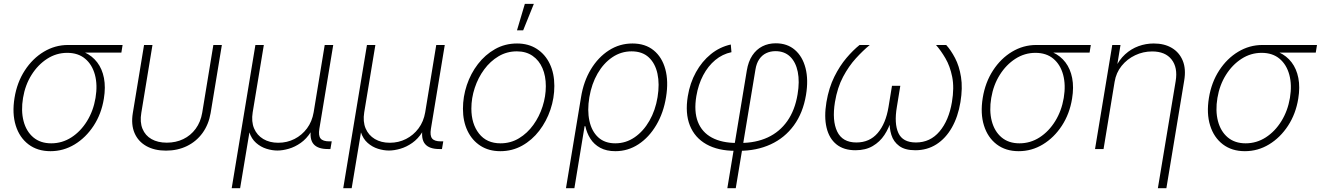

<svg xmlns="http://www.w3.org/2000/svg" viewBox="-20 -777 6886 1001"><path d="M243.2 11.2Q175.3 11.2 128.4 -24.4Q81.5 -60.1 62 -122.8Q42.5 -185.5 55.7 -266.6Q68.8 -347.7 109.4 -409.9Q149.9 -472.2 208.5 -507.3Q267.1 -542.5 334.5 -542.5H619.1L612.8 -502.9H388.2L330.6 -501.5Q273.9 -501.5 225.8 -470.5Q177.7 -439.5 144.5 -386.7Q111.3 -334 100.1 -266.6Q88.9 -199.7 102.8 -146Q116.7 -92.3 153.6 -61Q190.4 -29.8 247.1 -29.8Q304.2 -29.8 352.3 -60.8Q400.4 -91.8 433.6 -145.5Q466.8 -199.2 478 -266.6Q489.3 -334 474.9 -387.2Q460.4 -440.4 423.8 -470.9Q387.2 -501.5 330.6 -501.5L331.5 -522Q381.8 -522 421.4 -503.9Q460.9 -485.8 486.8 -451.9Q512.7 -418 522 -370.1Q531.2 -322.3 521.5 -262.7Q508.8 -183.6 468.3 -121.6Q427.7 -59.6 369.4 -24.2Q311 11.2 243.2 11.2Z M845.2 8.3Q785.2 8.3 742.7 -15.6Q700.2 -39.6 681.4 -83.5Q662.6 -127.4 672.4 -187.5L731 -542.5H774.9L716.8 -189Q708.5 -140.6 722.9 -105.5Q737.3 -70.3 770 -51.8Q802.7 -33.2 849.6 -33.2Q897 -33.2 935.5 -51.8Q974.1 -70.3 1000 -105.5Q1025.9 -140.6 1034.2 -189L1092.3 -542.5H1136.7L1078.1 -187.5Q1067.9 -127.9 1035.9 -83.7Q1003.9 -39.6 954.8 -15.6Q905.8 8.3 845.2 8.3Z M1188 204.1 1311.5 -542.5H1355.5L1297.4 -191.4Q1289.6 -143.1 1304.7 -107.4Q1319.8 -71.8 1352.8 -52.2Q1385.7 -32.7 1430.7 -32.7Q1476.6 -32.7 1515.4 -52.5Q1554.2 -72.3 1580.6 -107.7Q1606.9 -143.1 1615.2 -191.4L1672.9 -542.5H1717.3L1645 -105.5Q1639.2 -69.8 1651.4 -54.9Q1663.6 -40 1696.8 -40H1709.5L1702.6 0H1689Q1636.7 0 1614.7 -25.9Q1592.8 -51.8 1601.6 -105.5L1613.3 -177.2H1631.8Q1623 -124.5 1600.6 -88.9Q1578.1 -53.2 1547.9 -32Q1517.6 -10.7 1485.6 -1.5Q1453.6 7.8 1426.3 7.8Q1398.4 7.8 1368.9 -1.5Q1339.4 -10.7 1315.2 -32Q1291 -53.2 1279.5 -88.9Q1268.1 -124.5 1276.9 -177.2H1295.4L1231.9 204.1Z M1769.5 204.1 1893.1 -542.5H1937L1878.9 -191.4Q1871.1 -143.1 1886.2 -107.4Q1901.4 -71.8 1934.3 -52.2Q1967.3 -32.7 2012.2 -32.7Q2058.1 -32.7 2096.9 -52.5Q2135.7 -72.3 2162.1 -107.7Q2188.5 -143.1 2196.8 -191.4L2254.4 -542.5H2298.8L2226.6 -105.5Q2220.7 -69.8 2232.9 -54.9Q2245.1 -40 2278.3 -40H2291L2284.2 0H2270.5Q2218.3 0 2196.3 -25.9Q2174.3 -51.8 2183.1 -105.5L2194.8 -177.2H2213.4Q2204.6 -124.5 2182.1 -88.9Q2159.7 -53.2 2129.4 -32Q2099.1 -10.7 2067.1 -1.5Q2035.2 7.8 2007.8 7.8Q1980 7.8 1950.4 -1.5Q1920.9 -10.7 1896.7 -32Q1872.6 -53.2 1861.1 -88.9Q1849.6 -124.5 1858.4 -177.2H1877L1813.5 204.1Z M2588.4 11.2Q2528.8 11.2 2485.1 -16.8Q2441.4 -44.9 2417.5 -94.7Q2393.6 -144.5 2393.6 -210Q2393.6 -272.9 2413.8 -333.5Q2434.1 -394 2471.7 -442.9Q2509.3 -491.7 2561 -521Q2612.8 -550.3 2675.8 -550.3Q2734.9 -550.3 2778.6 -522.2Q2822.3 -494.1 2846.2 -444.3Q2870.1 -394.5 2870.1 -329.1Q2870.1 -265.6 2849.6 -205.1Q2829.1 -144.5 2791.5 -95.5Q2753.9 -46.4 2702.1 -17.6Q2650.4 11.2 2588.4 11.2ZM2589.4 -29.8Q2642.6 -29.8 2686 -56.2Q2729.5 -82.5 2760.7 -126Q2792 -169.4 2808.8 -222.2Q2825.7 -274.9 2825.7 -327.6Q2825.7 -380.9 2808.1 -421.6Q2790.5 -462.4 2756.6 -485.8Q2722.7 -509.3 2674.8 -509.3Q2622.6 -509.3 2579.3 -483.6Q2536.1 -458 2504.4 -415Q2472.7 -372.1 2455.1 -318.8Q2437.5 -265.6 2437.5 -210.9Q2437.5 -131.3 2477.3 -80.6Q2517.1 -29.8 2589.4 -29.8ZM2675.3 -618.7 2716.3 -756.8H2763.2L2707.5 -618.7Z M2930.7 204.1 3009.3 -270.5Q3022.5 -352.5 3060.5 -415.5Q3098.6 -478.5 3154.5 -514.4Q3210.4 -550.3 3277.3 -550.3Q3344.2 -550.3 3387.9 -514.6Q3431.6 -479 3448.7 -416.3Q3465.8 -353.5 3452.6 -271.5Q3439.5 -189 3401.6 -125Q3363.8 -61 3308.8 -24.9Q3253.9 11.2 3188 11.2Q3142.1 11.2 3109.6 -6.3Q3077.1 -23.9 3058.1 -53.7Q3039.1 -83.5 3031.7 -119.1H3027.8L2974.6 204.1ZM3188 -29.8Q3243.2 -29.8 3288.8 -61.3Q3334.5 -92.8 3365.7 -147.2Q3397 -201.7 3408.2 -270.5Q3419.4 -338.9 3407.7 -392.8Q3396 -446.8 3362.3 -478Q3328.6 -509.3 3272.9 -509.3Q3217.8 -509.3 3172.1 -478.3Q3126.5 -447.3 3095.5 -393.6Q3064.5 -339.8 3052.7 -270.5Q3041 -201.2 3053 -146.7Q3064.9 -92.3 3098.9 -61Q3132.8 -29.8 3188 -29.8Z M3772 204.1 3873.5 -409.2Q3881.3 -456.5 3902.3 -488Q3923.3 -519.5 3954.6 -535.4Q3985.8 -551.3 4024.4 -551.3Q4084.5 -551.3 4124.3 -516.8Q4164.1 -482.4 4179.7 -421.9Q4195.3 -361.3 4182.1 -281.7Q4166.5 -188.5 4118.9 -123.3Q4071.3 -58.1 3998 -24.4Q3924.8 9.3 3833 9.3H3814Q3723.6 9.3 3662.8 -24.9Q3602.1 -59.1 3576.7 -122.8Q3551.3 -186.5 3565.9 -275.4Q3577.1 -344.2 3608.4 -400.6Q3639.6 -457 3686 -494.6Q3732.4 -532.2 3790 -544.9L3793.5 -504.9Q3746.6 -495.1 3709 -463.9Q3671.4 -432.6 3646 -384.5Q3620.6 -336.4 3610.4 -275.9Q3597.2 -196.3 3618.4 -141.8Q3639.6 -87.4 3691.4 -59.6Q3743.2 -31.7 3821.3 -31.7H3839.8Q3920.4 -31.7 3982.7 -60.5Q4044.9 -89.4 4084.7 -146Q4124.5 -202.6 4138.2 -285.2Q4149.4 -351.6 4139.2 -402.3Q4128.9 -453.1 4099.4 -481.7Q4069.8 -510.3 4022.9 -510.3Q3996.6 -510.3 3974.9 -500Q3953.1 -489.7 3938.5 -468.5Q3923.8 -447.3 3918.5 -414.1L3815.9 204.1Z M4439.9 6.3Q4378.9 6.3 4340.8 -24.4Q4302.7 -55.2 4289.3 -111.6Q4275.9 -168 4288.6 -244.6Q4301.3 -319.3 4329.6 -376.5Q4357.9 -433.6 4393.1 -474.9Q4428.2 -516.1 4461.4 -542.5H4514.6Q4479.5 -513.7 4442.4 -473.1Q4405.3 -432.6 4375.5 -376.7Q4345.7 -320.8 4333 -244.6Q4317.4 -148.4 4344.7 -91.3Q4372.1 -34.2 4444.8 -34.2Q4513.7 -34.2 4555.9 -83.5Q4598.1 -132.8 4612.3 -219.2L4630.4 -329.6H4673.8L4655.8 -219.2Q4641.1 -132.8 4663.8 -83.5Q4686.5 -34.2 4755.4 -34.2Q4829.6 -34.2 4878.2 -91.6Q4926.8 -148.9 4942.9 -244.6Q4955.6 -320.3 4944.3 -376.2Q4933.1 -432.1 4909.2 -472.9Q4885.3 -513.7 4859.9 -542.5H4913.1Q4937.5 -515.6 4959.2 -474.4Q4981 -433.1 4990.2 -376Q4999.5 -318.8 4987.3 -244.6Q4974.6 -168 4942.4 -111.6Q4910.2 -55.2 4861.8 -24.4Q4813.5 6.3 4752 6.3Q4698.2 6.3 4668.2 -15.9Q4638.2 -38.1 4627.2 -73.7Q4616.2 -109.4 4617.7 -149.9H4626Q4614.3 -108.9 4590.8 -73.2Q4567.4 -37.6 4530 -15.6Q4492.7 6.3 4439.9 6.3Z M5291 11.2Q5223.1 11.2 5176.3 -24.4Q5129.4 -60.1 5109.9 -122.8Q5090.3 -185.5 5103.5 -266.6Q5116.7 -347.7 5157.2 -409.9Q5197.8 -472.2 5256.3 -507.3Q5314.9 -542.5 5382.3 -542.5H5667L5660.6 -502.9H5436L5378.4 -501.5Q5321.8 -501.5 5273.7 -470.5Q5225.6 -439.5 5192.4 -386.7Q5159.2 -334 5147.9 -266.6Q5136.7 -199.7 5150.6 -146Q5164.6 -92.3 5201.4 -61Q5238.3 -29.8 5294.9 -29.8Q5352.1 -29.8 5400.1 -60.8Q5448.2 -91.8 5481.4 -145.5Q5514.6 -199.2 5525.9 -266.6Q5537.1 -334 5522.7 -387.2Q5508.3 -440.4 5471.7 -470.9Q5435.1 -501.5 5378.4 -501.5L5379.4 -522Q5429.7 -522 5469.2 -503.9Q5508.8 -485.8 5534.7 -451.9Q5560.5 -418 5569.8 -370.1Q5579.1 -322.3 5569.3 -262.7Q5556.6 -183.6 5516.1 -121.6Q5475.6 -59.6 5417.2 -24.2Q5358.9 11.2 5291 11.2Z M5791 -350.1 5733.4 0H5689L5778.8 -542.5H5821.8L5801.8 -420.4H5793.5Q5814.5 -465.3 5845.9 -493.9Q5877.4 -522.5 5915.8 -536.4Q5954.1 -550.3 5995.1 -550.3Q6050.8 -550.3 6089.8 -526.9Q6128.9 -503.4 6146.5 -460.2Q6164.1 -417 6153.8 -356.4L6061 204.1H6016.6L6109.4 -354Q6121.1 -424.8 6088.1 -466.8Q6055.2 -508.8 5986.8 -508.8Q5939.9 -508.8 5898.2 -489Q5856.4 -469.2 5827.6 -433.6Q5798.8 -397.9 5791 -350.1Z M6470.2 11.2Q6402.3 11.2 6355.5 -24.4Q6308.6 -60.1 6289.1 -122.8Q6269.5 -185.5 6282.7 -266.6Q6295.9 -347.7 6336.4 -409.9Q6377 -472.2 6435.5 -507.3Q6494.1 -542.5 6561.5 -542.5H6846.2L6839.8 -502.9H6615.2L6557.6 -501.5Q6501 -501.5 6452.9 -470.5Q6404.8 -439.5 6371.6 -386.7Q6338.4 -334 6327.1 -266.6Q6315.9 -199.7 6329.8 -146Q6343.8 -92.3 6380.6 -61Q6417.5 -29.8 6474.1 -29.8Q6531.2 -29.8 6579.3 -60.8Q6627.4 -91.8 6660.6 -145.5Q6693.8 -199.2 6705.1 -266.6Q6716.3 -334 6701.9 -387.2Q6687.5 -440.4 6650.9 -470.9Q6614.3 -501.5 6557.6 -501.5L6558.6 -522Q6608.9 -522 6648.4 -503.9Q6688 -485.8 6713.9 -451.9Q6739.7 -418 6749 -370.1Q6758.3 -322.3 6748.5 -262.7Q6735.8 -183.6 6695.3 -121.6Q6654.8 -59.6 6596.4 -24.2Q6538.1 11.2 6470.2 11.2Z"/></svg>

Font: Inter 16pt ExtraLight
Style: Italic
Weight: 250
Italic angle: -9.3988°
Version: Version 4.001;git-66647c0bb